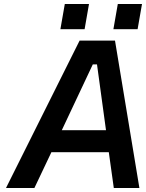

<svg xmlns="http://www.w3.org/2000/svg" viewBox="-20 -940 730 960"><path d="M282 -794 304 -920H425L403 -794ZM547 -794 569 -920H690L668 -794ZM10 0 378 -737H555L677 0H549L524 -179H237L152 0ZM289 -289H510L465 -618H444Z"/></svg>

Font: Tomorrow Medium
Style: Italic
Weight: 500
Italic angle: -10°
Designer: Tony de Marco, Monica Rizzolli
Foundry: Just in Type
Version: Version 2.002